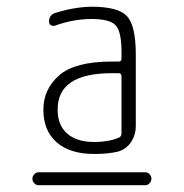

<svg xmlns="http://www.w3.org/2000/svg" viewBox="-20 -756 540 564"><path d="M336.9 -363.3V-532.2Q336.9 -541 328.1 -541H308.6Q148.4 -541 149.4 -433.6Q149.4 -387.7 177.7 -363.3Q206.1 -338.9 256.8 -338.9Q298.8 -338.9 329.1 -351.6Q336.9 -355.5 336.9 -363.3ZM328.1 -575.2Q336.9 -575.2 336.9 -583V-603.5Q336.9 -663.1 319.8 -681.6Q302.7 -700.2 249 -700.2Q196.3 -700.2 141.6 -680.7Q134.8 -678.7 129.4 -682.1Q124 -685.5 124 -693.4Q124 -710.9 141.6 -717.8Q197.3 -735.4 249 -736.3Q327.1 -736.3 353 -708.5Q378.9 -680.7 378.9 -595.7V-386.7Q378.9 -359.4 364.7 -338.4Q350.6 -317.4 326.2 -310.5Q296.9 -303.7 256.8 -303.7Q185.5 -303.7 146.5 -337.9Q107.4 -372.1 107.4 -433.6Q107.4 -494.1 153.8 -534.7Q200.2 -575.2 308.6 -575.2ZM93.8 -211.9Q85.9 -211.9 80.6 -217.8Q75.2 -223.6 75.2 -231Q75.2 -238.3 80.6 -244.1Q85.9 -250 93.8 -250H406.2Q414.1 -250 419.4 -244.1Q424.8 -238.3 424.8 -231Q424.8 -223.6 419.4 -217.8Q414.1 -211.9 406.2 -211.9Z"/></svg>

Font: Rounded Mgen+ 1mn light
Style: Regular
Weight: 200
Designer: [Source Han Sans]
Ryoko NISHIZUKA  (kana & ideographs); Paul D. Hunt (Latin, Greek & Cyrillic); Wenlong ZHANG  (bopomofo
Version: Version 1.059.20150602